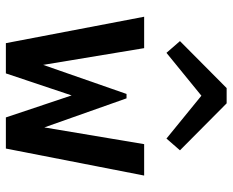

<svg xmlns="http://www.w3.org/2000/svg" viewBox="-89 -703 792 654"><g transform="rotate(90 307.0 -376.0)"><path d="M578 -471 486 0H380L305 -224L230 0H127L37 -471H144L201 -127L300 -411H315L414 -131L471 -471ZM160 -547 120 -593 280 -752H332L492 -593L452 -547L306 -666Z"/></g></svg>

Font: Intel One Mono Medium
Style: Regular
Weight: 500
Monospace: yes
Designer: Fred Shallcrass
Foundry: Frere-Jones Type LLC
Version: Version 1.400;hotconv 1.1.0;makeotfexe 2.6.0;FJTRelease1.4